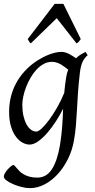

<svg xmlns="http://www.w3.org/2000/svg" viewBox="-22 -724 487 988"><path d="M165 -46.9Q175.3 -46.9 192.9 -63.2Q210.4 -79.6 230.7 -106.9Q251 -134.3 271.7 -170.4Q292.5 -206.5 308.6 -246.1Q310.5 -264.6 312.7 -284.9Q314.9 -305.2 318.8 -328.1Q320.3 -338.4 323 -347.7Q325.7 -356.9 329.1 -365.2Q321.8 -371.1 313 -377.9Q304.2 -384.8 293.7 -391.1Q283.2 -397.5 271 -401.6Q258.8 -405.8 245.1 -405.8Q222.7 -405.8 202.6 -394.8Q182.6 -383.8 165.8 -365.7Q148.9 -347.7 135.5 -324.5Q122.1 -301.3 112.5 -276.6Q103 -252 97.9 -228Q92.8 -204.1 92.8 -185.1Q92.8 -153.3 98.6 -127.9Q104.5 -102.5 114.3 -84.5Q124 -66.4 137.2 -56.6Q150.4 -46.9 165 -46.9ZM429.2 -439.9Q412.6 -426.3 403.1 -406.2Q393.6 -386.2 389.2 -351.1Q382.3 -293 379.2 -245.1Q376 -197.3 373.8 -155.5Q371.6 -113.8 368.4 -75.9Q365.2 -38.1 358.4 -0.5Q349.6 50.3 327.4 94.7Q305.2 139.2 274.7 172.4Q244.1 205.6 207.3 224.9Q170.4 244.1 132.3 244.1Q111.8 244.1 88.1 238Q64.5 231.9 44.4 223.1Q24.4 214.4 11 204.1Q-2.4 193.8 -2.4 185.1Q-2.4 176.8 3.9 166.3Q10.3 155.8 18.6 146.7Q26.9 137.7 34.9 131.3Q43 125 46.4 125Q50.3 125 54.4 129.9Q58.6 134.8 64.7 141.8Q70.8 148.9 79.3 157.5Q87.9 166 100.1 173.1Q112.3 180.2 129.4 185.1Q146.5 189.9 169.4 189.9Q216.8 189.9 244.6 147.5Q272.5 105 286.6 23.4Q291 -3.9 293.7 -28.1Q296.4 -52.2 298.1 -75Q299.8 -97.7 300.8 -119.4Q301.8 -141.1 302.7 -164.1Q287.1 -133.3 266.4 -100.8Q245.6 -68.4 222.4 -41.5Q199.2 -14.6 175.3 2.7Q151.4 20 129.9 20Q113.8 20 95.5 10.7Q77.1 1.5 61.3 -18.8Q45.4 -39.1 35.2 -71Q24.9 -103 24.9 -148.9Q24.9 -187.5 33.7 -224.4Q42.5 -261.2 60.3 -294.7Q78.1 -328.1 105 -357.7Q131.8 -387.2 168 -411.1Q181.6 -419.9 197.3 -428.2Q212.9 -436.5 229.5 -442.9Q246.1 -449.2 262.5 -453.1Q278.8 -457 293.9 -457Q304.7 -457 314.9 -453.9Q325.2 -450.7 334.7 -445.8Q344.2 -440.9 352.8 -435.1Q361.3 -429.2 369.1 -424.3Q380.4 -435.1 392.8 -442.9Q405.3 -450.7 418 -457ZM393.6 -522.9Q386.7 -513.2 383.1 -508.8Q379.4 -504.4 371.6 -501L270 -630.4L136.7 -501Q132.3 -503.9 128.9 -508.5Q125.5 -513.2 120.6 -522.9L259.3 -704.1H304.2Z"/></svg>

Font: Gentium Plus Am
Style: Italic
Weight: 400
Italic angle: -8°
Designer: J. Victor Gaultney, Annie Olsen, Iska Routamaa, Becca Hirsbrunner
Foundry: SIL International
Version: Version 5.000